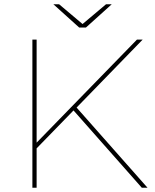

<svg xmlns="http://www.w3.org/2000/svg" viewBox="-20 -887 733 907"><path d="M149 -209 627 -700H654L340 -377L328 -366L149 -182ZM133 -700H153V0H133ZM317 -377 332 -390 677 0H650ZM232 -867H259L373 -771H367L481 -867H508L386 -757H354Z"/></svg>

Font: Montserrat
Style: Regular
Weight: 400
Designer: Julieta Ulanovsky
Foundry: Julieta Ulanovsky
Version: Version 8.000